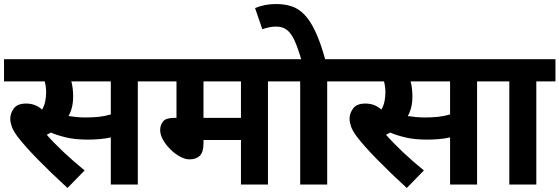

<svg xmlns="http://www.w3.org/2000/svg" viewBox="-20 -916 2777 953"><path d="M664 -512V0H530V-234Q503 -228 474.5 -225.5Q446 -223 416 -223Q353 -223 307.5 -234Q262 -245 233 -258Q223 -253 212 -247Q249 -205 298 -159Q347 -113 400 -70L315 17Q233 -58 167.5 -125Q102 -192 67 -238Q45 -268 38 -289Q31 -310 31 -327Q31 -353 48.5 -377.5Q66 -402 110 -402Q156 -402 189 -372Q200 -391 204.5 -413Q209 -435 209 -458Q209 -485 202 -512H0V-622H758V-512ZM404 -333Q440 -333 469.5 -336Q499 -339 530 -348V-512H334Q338 -498 340.5 -479.5Q343 -461 343 -437Q343 -407 337 -383Q331 -359 320 -340Q340 -337 360.5 -335Q381 -333 404 -333Z M1310 -512V0H1176V-221H990V-204Q990 -161 972 -143Q954 -125 920 -125Q899 -125 874 -138.5Q849 -152 826.5 -174Q804 -196 789.5 -221.5Q775 -247 775 -270Q775 -296 789.5 -313.5Q804 -331 846 -331H856V-512H744V-622H1405V-512ZM1176 -512H990V-331H1176Z M1604 -512V0H1470V-512H1390V-622H1699V-512ZM1477 -615Q1460 -674 1443.5 -711.5Q1427 -749 1405.5 -766.5Q1384 -784 1350 -784Q1331 -784 1313.5 -780Q1296 -776 1282 -771L1246 -876Q1270 -886 1295.5 -891Q1321 -896 1351 -896Q1391 -896 1425 -885.5Q1459 -875 1488.5 -846Q1518 -817 1544.5 -761.5Q1571 -706 1596 -615Z M2348 -512V0H2214V-234Q2187 -228 2158.5 -225.5Q2130 -223 2100 -223Q2037 -223 1991.5 -234Q1946 -245 1917 -258Q1907 -253 1896 -247Q1933 -205 1982 -159Q2031 -113 2084 -70L1999 17Q1917 -58 1851.5 -125Q1786 -192 1751 -238Q1729 -268 1722 -289Q1715 -310 1715 -327Q1715 -353 1732.5 -377.5Q1750 -402 1794 -402Q1840 -402 1873 -372Q1884 -391 1888.5 -413Q1893 -435 1893 -458Q1893 -485 1886 -512H1684V-622H2442V-512ZM2088 -333Q2124 -333 2153.5 -336Q2183 -339 2214 -348V-512H2018Q2022 -498 2024.5 -479.5Q2027 -461 2027 -437Q2027 -407 2021 -383Q2015 -359 2004 -340Q2024 -337 2044.5 -335Q2065 -333 2088 -333Z M2642 -512V0H2508V-512H2428V-622H2737V-512Z"/></svg>

Font: RS Noto Sans
Style: Bold
Weight: 700
Designer: Monotype Design Team
Foundry: Monotype Imaging Inc.
Version: Version 3.10